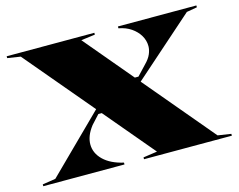

<svg xmlns="http://www.w3.org/2000/svg" viewBox="-98 -857 1254 1007"><g transform="rotate(-15 529.0 -354.0)"><path d="M567 0V-10L643 -21L82 -687L11 -698V-708H487V-698L411 -688L972 -21L1044 -10V0ZM20 0V-10L91 -21L400 -326L425 -291H397L353 -243Q333 -217 324 -193.5Q315 -170 315 -148Q315 -100 353 -63Q391 -26 461 -10V0ZM622 -426H651L700 -478Q724 -502 733.5 -524.5Q743 -547 743 -567Q743 -598 727 -625Q711 -652 682.5 -671.5Q654 -691 615 -698V-708H1041V-698L984 -688L649 -392Z"/></g></svg>

Font: Kalnia SemiExpanded SemiBold
Style: Regular
Weight: 600
Width: 6
Designer: Frida Medrano
Foundry: Frida Medrano
Version: Version 1.105